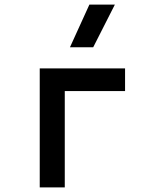

<svg xmlns="http://www.w3.org/2000/svg" viewBox="-20 -815 626 835"><path d="M152.8 0V-517.6H523.9V-418.9H261.7V0ZM284.2 -609.4 368.7 -794.9H479.5L385.3 -609.4Z"/></svg>

Font: Caskaydia Cove Medium
Style: Regular
Weight: 500
Monospace: yes
Designer: Aaron Bell
Foundry: Saja Typeworks
Version: Version 4.300; ttfautohint (v1.8.3)